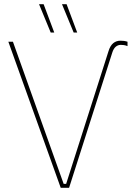

<svg xmlns="http://www.w3.org/2000/svg" viewBox="-20 -900 656 920"><path d="M500 -655Q508 -681 522.5 -693Q537 -705 557 -705Q565 -705 573.5 -704Q582 -703 591 -700V-679Q581 -683 573.5 -684Q566 -685 559 -685Q545 -685 534.5 -676Q524 -667 518 -648L311 0H271L20 -700H42L285 -19H297ZM333 -744 277 -880H299L350 -744ZM223 -744 167 -880H189L240 -744Z"/></svg>

Font: Fixel Variable
Style: Regular
Weight: 100
Width: 3
Designer: AlfaBravo + MacPaw
Foundry: Kyrylo Tkachov, Marchela Mozhyna, Serhii Makarenko, Maria Weinstein, Zakhar Kryvoshyya
Version: Version 1.211